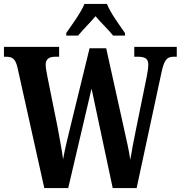

<svg xmlns="http://www.w3.org/2000/svg" viewBox="-20 -951 914 971"><path d="M315 -784V-771H375C397 -799 437 -837 463 -869C488 -839 534 -795 552 -771H612V-784C586 -822 538 -886 521 -931H407C389 -886 341 -822 315 -784ZM68 -611 204 0H325L443 -503L550 0H671L797 -586C811 -652 827 -664 858 -664H874V-714H659V-664H678C714 -664 730 -654 730 -624C730 -611 726 -581 722 -563L668 -298C656 -239 646 -188 639 -143C632 -190 620 -244 605 -310L517 -707H433L334 -302C319 -241 307 -191 299 -145C294 -189 280 -256 271 -309L219 -567C215 -586 211 -612 211 -624C211 -651 227 -664 259 -664H279V-714H0V-664H10C42 -664 58 -654 68 -611Z"/></svg>

Font: Noto Serif Devanagari ExtraCondensed
Style: Bold
Weight: 700
Width: 2
Designer: Universal Thirst, Indian Type Foundry and the Monotype Design Team
Foundry: Monotype Imaging Inc.
Version: Version 2.004